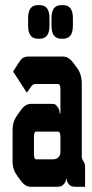

<svg xmlns="http://www.w3.org/2000/svg" viewBox="-20 -717 355 737"><path d="M110.4 -192.4V-125Q110.4 -105.5 119.1 -105.5H182.6Q196.3 -105.5 203.1 -112.3Q211.9 -120.1 211.9 -132.8V-192.4Q211.9 -211.9 202.1 -211.9H119.1Q110.4 -211.9 110.4 -192.4ZM98.6 0Q77.1 0 60.5 -22.5L46.9 -41Q28.3 -66.4 28.3 -95.7V-219.7Q28.3 -250 45.9 -274.4L60.5 -294.9Q77.1 -318.4 99.6 -318.4H176.8Q188.5 -318.4 192.9 -315.4Q197.3 -312.5 203.1 -303.7Q208 -295.9 210 -280.3H211.9V-375Q211.9 -394.5 202.1 -394.5H115.2Q106.4 -394.5 99.6 -384.8L83 -361.3L30.3 -442.4L50.8 -474.6Q59.6 -488.3 65.4 -493.2Q75.2 -500 89.8 -500H221.7Q243.2 -500 260.7 -476.6L275.4 -457Q293.9 -432.6 293.9 -395.5V-127Q293.9 -112.3 294.9 -108.4Q295.9 -104.5 300.3 -97.7Q304.7 -90.8 305.7 -86.4Q306.6 -82 306.6 -68.4V0H271.5Q254.9 0 248 -5.9Q235.4 -18.6 235.4 -30.3H233.4Q233.4 -16.6 220.7 -5.9Q213.9 0 197.3 0ZM222.7 -697.3Q259.8 -697.3 259.8 -647.5V-618.2Q259.8 -568.4 222.7 -568.4H214.8Q177.7 -568.4 177.7 -618.2V-647.5Q177.7 -697.3 214.8 -697.3ZM132.8 -697.3Q169.9 -697.3 169.9 -647.5V-618.2Q169.9 -568.4 132.8 -568.4H125Q87.9 -568.4 87.9 -618.2V-647.5Q87.9 -697.3 125 -697.3Z"/></svg>

Font: Vancouver Drive
Style: Bold
Weight: 700
Designer: Valery Zaveryaev
Foundry: Cyreal (www.cyreal.org)
Version: Version 1.01